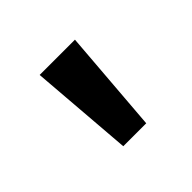

<svg xmlns="http://www.w3.org/2000/svg" viewBox="-72 -1089 414 414"><g transform="rotate(-45 135.0 -882.0)"><path d="M81.2 -1000H188.8L170 -763.8H100Z"/></g></svg>

Font: Abordage
Style: Regular
Weight: 400
Designer: Ange Degheest & Eugénie Bidaut
Foundry: Velvetyne Type Foundry
Version: Version 1.000;FEAKit 1.0